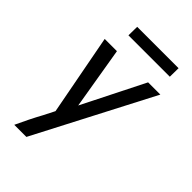

<svg xmlns="http://www.w3.org/2000/svg" viewBox="-266 -812 1132 1132"><g transform="rotate(45 300.0 -245.5)"><path d="M79 215Q98 174 118 133.5Q138 93 160 53L194 -14L98 -520H200L265 -132L460 -520H562L180 215ZM527 -634H182L183 -706H528Z"/></g></svg>

Font: Iosevka Custom Medium Oblique
Style: Regular
Weight: 500
Italic angle: -9°
Designer: Belleve Invis
Foundry: Belleve Invis
Version: Version 27.0.1